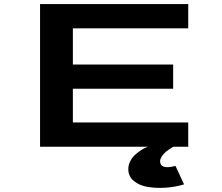

<svg xmlns="http://www.w3.org/2000/svg" viewBox="-20 -720 1090 942"><path d="M830.5 0Q828 1.5 823.5 4Q819 6.5 807.8 14.2Q796.5 22 788 30Q779.5 38 772.5 49.2Q765.5 60.5 765.5 70.5Q765.5 114 841 94L883 184.5Q841 197.5 794 200.8Q747 204 705.5 197.2Q664 190.5 636.8 168Q609.5 145.5 609.5 110Q609.5 89 619.5 70Q629.5 51 643.5 38.8Q657.5 26.5 671.5 17.2Q685.5 8 695.5 4L705.5 0H176.5V-700H903.5V-581H337.5V-403.5H829.5V-284.5H337.5V-119H903.5V0Z"/></svg>

Font: League Mono Extended SemiBold
Style: Regular
Weight: 600
Width: 9
Designer: Tyler Finck
Foundry: The League of Moveable Type / Tyler Finck
Version: Version 2.210